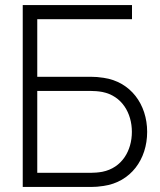

<svg xmlns="http://www.w3.org/2000/svg" viewBox="-20 -740 632 760"><path d="M341.5 0C355.5 0 371.5 -1 390 -4C497.5 -19.5 562.5 -109 562.5 -218C562.5 -327 497 -416.5 390 -432C371.5 -435 355.5 -436 341.5 -436H127.5V-664H502.5V-720H70V0ZM127.5 -380H340.5C352 -380 369 -379 385 -376C463 -360.5 502 -292 502 -218C502 -144 463 -75.5 385 -60C369 -57 352 -56 340.5 -56H127.5Z"/></svg>

Font: Hauora Light
Style: Regular
Weight: 300
Designer: Wayne Shih
Foundry: WCYS
Version: Version 1.001;hotconv 1.0.109;makeotfexe 2.5.65596